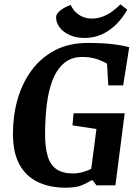

<svg xmlns="http://www.w3.org/2000/svg" viewBox="-20 -859 644 890"><path d="M283 11Q211 11 156 -15Q101 -41 70.5 -96Q40 -151 40 -240Q40 -323 61.5 -398.5Q83 -474 126.5 -533Q170 -592 235 -626Q300 -660 387 -660Q451 -660 499.5 -654.5Q548 -649 579 -640L551 -463H482L476 -564Q452 -578 424.5 -586.5Q397 -595 361 -595Q310 -595 276 -565.5Q242 -536 223 -486Q204 -436 196.5 -371.5Q189 -307 189 -237Q189 -176 201 -135.5Q213 -95 241.5 -75Q270 -55 319 -55Q343 -55 367.5 -62.5Q392 -70 403 -77L427 -261L316 -278L321 -334H558L515 0H427L410 -23H404Q381 -9 356 1Q331 11 283 11ZM372 -683Q333 -683 303 -696.5Q273 -710 256.5 -732Q240 -754 240 -779Q240 -795 259.5 -810.5Q279 -826 308 -836Q316 -818 329.5 -804Q343 -790 362.5 -781.5Q382 -773 405 -773Q431 -773 455.5 -782Q480 -791 501 -806.5Q522 -822 538 -839L570 -814Q533 -750 482.5 -716.5Q432 -683 372 -683Z"/></svg>

Font: Faustina
Style: Bold Italic
Weight: 700
Italic angle: -8°
Designer: Alfonso Garcia
Foundry: http://www.omnibus-type.com
Version: Version 1.200